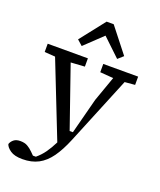

<svg xmlns="http://www.w3.org/2000/svg" viewBox="-178 -876 1015 1221"><g transform="rotate(20 330.0 -265.5)"><path d="M400 -452V-508H636V-452L567 -446L379 12Q347 90 311.5 139.5Q276 189 230.5 213Q185 237 123 237Q69 237 41 217.5Q13 198 7 177Q13 159 29 146Q45 133 73 133Q102 133 121.5 144Q141 155 159 173L179 193H199Q229 168 251.5 136.5Q274 105 296 61L96 -447L24 -452V-508H296V-452L202 -446L345 -34H367L430 -276L490 -445ZM472 -568 352 -682 232 -568 196 -600 328 -768H376L508 -600Z"/></g></svg>

Font: Source Serif 4 Caption
Style: Regular
Weight: 400
Designer: Frank Grießhammer
Foundry: Adobe Systems Incorporated
Version: Version 4.004;hotconv 1.0.117;makeotfexe 2.5.65602